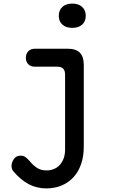

<svg xmlns="http://www.w3.org/2000/svg" viewBox="-20 -801 640 1068"><path d="M342 -386Q342 -408 331.5 -419Q321 -430 299 -430H173Q151 -430 137.5 -443.5Q124 -457 124 -480Q124 -502 137.5 -516Q151 -530 175 -530H357Q402 -530 424 -508Q446 -486 446 -441V15Q446 69 431 112Q416 155 389 184.5Q362 214 323.5 230.5Q285 247 237 247Q211 247 186.5 241Q162 235 140 223.5Q118 212 97 194.5Q76 177 57 155Q50 148 47 139Q44 130 44 122Q44 104 56.5 84.5Q69 65 94 65Q109 64 121 72.5Q133 81 145 95Q160 114 182.5 130.5Q205 147 239 147Q260 147 279 139.5Q298 132 311.5 117.5Q325 103 333.5 81.5Q342 60 342 31ZM382 -646Q347 -646 327 -664Q307 -682 307 -713Q307 -744 327 -762.5Q347 -781 382 -781Q417 -781 437 -762.5Q457 -744 457 -713Q457 -682 437 -664Q417 -646 382 -646Z"/></svg>

Font: Maple Mono NL Medium
Style: Regular
Weight: 500
Monospace: yes
Designer: subframe7536
Version: Version 7.000